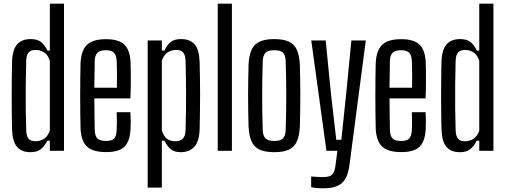

<svg xmlns="http://www.w3.org/2000/svg" viewBox="-20 -820 2756 1044"><path d="M145.5 7.5Q96.5 7.5 72 -22Q47.5 -51.5 45.5 -118Q44.5 -158.5 44 -203.8Q43.5 -249 43.5 -296.2Q43.5 -343.5 44 -390.8Q44.5 -438 45.5 -482.5Q47.5 -549.5 72.8 -578.5Q98 -607.5 147 -607.5Q183 -607.5 202.8 -592Q222.5 -576.5 238 -545H251V-800H328V0H251V-55H237.5Q222 -25 202 -8.8Q182 7.5 145.5 7.5ZM173 -52Q200 -52 220.8 -66.2Q241.5 -80.5 251 -110.5V-489.5Q241.5 -520 221 -534.2Q200.5 -548.5 173 -548.5Q147 -548.5 135.2 -534.2Q123.5 -520 122.5 -488Q120.5 -422.5 120 -357.8Q119.5 -293 120 -231.2Q120.5 -169.5 122.5 -112.5Q123.5 -80.5 135 -66.2Q146.5 -52 173 -52Z M557 7Q485 7 453 -23Q421 -53 418 -121.5Q417 -159 416.5 -204.5Q416 -250 416 -298.5Q416 -347 416.5 -393Q417 -439 418 -477.5Q421.5 -547.5 453.8 -577.2Q486 -607 556.5 -607Q625 -607 656 -577.5Q687 -548 690 -480.5Q690.5 -465 691 -435.5Q691.5 -406 691.2 -367Q691 -328 689 -285H493Q493 -245 493.8 -203Q494.5 -161 495 -114.5Q496 -79.5 510.2 -66.5Q524.5 -53.5 556 -53.5Q587 -53.5 600 -66.5Q613 -79.5 614.5 -114.5Q615.5 -132 615.5 -156.2Q615.5 -180.5 614.5 -210H689Q690.5 -189.5 690.8 -165.2Q691 -141 690 -121.5Q687 -53 657.2 -23Q627.5 7 557 7ZM493 -343H615.5Q616 -373 616 -401.8Q616 -430.5 615.5 -453.5Q615 -476.5 614.5 -487.5Q613 -519.5 599.8 -533.2Q586.5 -547 556.5 -547Q524 -547 510 -533.2Q496 -519.5 495 -487.5Q494.5 -448 494 -412.5Q493.5 -377 493 -343Z M783 200V-600H860V-545H874Q889 -576.5 908.5 -592Q928 -607.5 964.5 -607.5Q1014 -607.5 1038.8 -578.5Q1063.5 -549.5 1065.5 -482.5Q1066.5 -449.5 1067.2 -403.2Q1068 -357 1068 -305.8Q1068 -254.5 1067.2 -205.5Q1066.5 -156.5 1065.5 -118Q1063.5 -51.5 1037 -22Q1010.5 7.5 961 7.5Q930.5 7.5 910.5 -7.2Q890.5 -22 874 -55H860V200ZM934 -52Q960.5 -52 974.2 -66.2Q988 -80.5 989 -112.5Q990.5 -164 991.2 -213Q992 -262 991.8 -308.8Q991.5 -355.5 990.8 -400.2Q990 -445 989 -488Q988 -520 976.5 -534.2Q965 -548.5 938.5 -548.5Q911 -548.5 890.2 -534.2Q869.5 -520 860 -489.5V-110.5Q870.5 -79 887.8 -65.5Q905 -52 934 -52Z M1164 0V-800H1241V0Z M1471.5 7.5Q1421.5 7.5 1391.5 -6.5Q1361.5 -20.5 1347.8 -51.2Q1334 -82 1331.5 -131.5Q1330.5 -169 1329.8 -211.8Q1329 -254.5 1329 -299.2Q1329 -344 1329.8 -387Q1330.5 -430 1331.5 -468.5Q1334 -518.5 1347.8 -549Q1361.5 -579.5 1391.5 -593.5Q1421.5 -607.5 1471.5 -607.5Q1522 -607.5 1551.5 -593.2Q1581 -579 1594.5 -548.5Q1608 -518 1610.5 -468.5Q1611.5 -431 1612.2 -388Q1613 -345 1613 -300.8Q1613 -256.5 1612.2 -213.2Q1611.5 -170 1610.5 -131.5Q1608 -82.5 1594.5 -51.8Q1581 -21 1551.5 -6.8Q1522 7.5 1471.5 7.5ZM1471.5 -53.5Q1504 -53.5 1518.2 -67.2Q1532.5 -81 1533.5 -115Q1535 -166 1535.8 -211.2Q1536.5 -256.5 1536.5 -300.2Q1536.5 -344 1535.8 -389.2Q1535 -434.5 1533.5 -485Q1532.5 -519.5 1518.8 -533.2Q1505 -547 1471.5 -547Q1438 -547 1423.8 -533.2Q1409.5 -519.5 1408.5 -485Q1407 -434.5 1406.2 -389.2Q1405.5 -344 1405.5 -300Q1405.5 -256 1406.2 -210.8Q1407 -165.5 1408.5 -115Q1409.5 -81 1424 -67.2Q1438.5 -53.5 1471.5 -53.5Z M1736.5 204Q1723 204 1704.2 202.5Q1685.5 201 1672 198.5V139.5Q1684 140.5 1702.2 141.8Q1720.5 143 1735.5 143Q1772.5 143 1786 129.5Q1799.5 116 1804 81L1814.5 0H1755L1672.5 -600H1751L1779.5 -310.5L1808.5 -60H1836L1862.5 -310.5L1890.5 -600H1969L1880.5 75.5Q1874.5 121.5 1859.2 149.8Q1844 178 1814.5 191Q1785 204 1736.5 204Z M2162 7Q2090 7 2058 -23Q2026 -53 2023 -121.5Q2022 -159 2021.5 -204.5Q2021 -250 2021 -298.5Q2021 -347 2021.5 -393Q2022 -439 2023 -477.5Q2026.5 -547.5 2058.8 -577.2Q2091 -607 2161.5 -607Q2230 -607 2261 -577.5Q2292 -548 2295 -480.5Q2295.5 -465 2296 -435.5Q2296.5 -406 2296.2 -367Q2296 -328 2294 -285H2098Q2098 -245 2098.8 -203Q2099.5 -161 2100 -114.5Q2101 -79.5 2115.2 -66.5Q2129.5 -53.5 2161 -53.5Q2192 -53.5 2205 -66.5Q2218 -79.5 2219.5 -114.5Q2220.5 -132 2220.5 -156.2Q2220.5 -180.5 2219.5 -210H2294Q2295.5 -189.5 2295.8 -165.2Q2296 -141 2295 -121.5Q2292 -53 2262.2 -23Q2232.5 7 2162 7ZM2098 -343H2220.5Q2221 -373 2221 -401.8Q2221 -430.5 2220.5 -453.5Q2220 -476.5 2219.5 -487.5Q2218 -519.5 2204.8 -533.2Q2191.5 -547 2161.5 -547Q2129 -547 2115 -533.2Q2101 -519.5 2100 -487.5Q2099.5 -448 2099 -412.5Q2098.5 -377 2098 -343Z M2480.5 7.5Q2431.5 7.5 2407 -22Q2382.5 -51.5 2380.5 -118Q2379.5 -158.5 2379 -203.8Q2378.5 -249 2378.5 -296.2Q2378.5 -343.5 2379 -390.8Q2379.5 -438 2380.5 -482.5Q2382.5 -549.5 2407.8 -578.5Q2433 -607.5 2482 -607.5Q2518 -607.5 2537.8 -592Q2557.5 -576.5 2573 -545H2586V-800H2663V0H2586V-55H2572.5Q2557 -25 2537 -8.8Q2517 7.5 2480.5 7.5ZM2508 -52Q2535 -52 2555.8 -66.2Q2576.5 -80.5 2586 -110.5V-489.5Q2576.5 -520 2556 -534.2Q2535.5 -548.5 2508 -548.5Q2482 -548.5 2470.2 -534.2Q2458.5 -520 2457.5 -488Q2455.5 -422.5 2455 -357.8Q2454.5 -293 2455 -231.2Q2455.5 -169.5 2457.5 -112.5Q2458.5 -80.5 2470 -66.2Q2481.5 -52 2508 -52Z"/></svg>

Font: Big Shoulders Display Thin Medium
Style: Regular
Weight: 500
Version: Version 2.002